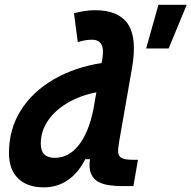

<svg xmlns="http://www.w3.org/2000/svg" viewBox="-20 -786 813 816"><path d="M166.5 10.3Q95.7 10.3 56.9 -27.8Q18.1 -65.9 18.1 -135.3Q18.1 -237.3 68.4 -316.9Q118.7 -396.5 207.5 -448.2Q296.4 -500 411.6 -518.1L414.1 -530.8Q422.4 -575.7 411.4 -596.4Q400.4 -617.2 371.6 -617.2Q341.8 -617.2 310.5 -606.9L294.4 -730Q316.4 -735.4 338.6 -739Q360.8 -742.7 383.3 -742.7Q483.9 -742.7 523.7 -683.8Q563.5 -625 541 -496.6L485.8 -180.7Q481 -153.3 482.4 -137.2Q483.9 -121.1 498 -114Q512.2 -106.9 545.9 -106.9H566.4L546.9 4.9H499Q472.2 4.9 445.8 1.5Q419.4 -2 398.4 -12.9Q377.4 -23.9 367.2 -47.1Q356.9 -70.3 362.3 -109.4H342.3Q313.5 -51.8 268.6 -20.8Q223.6 10.3 166.5 10.3ZM376 -316.9 389.6 -393.6Q321.3 -380.4 267.8 -349.1Q214.4 -317.9 183.8 -273.2Q153.3 -228.5 153.3 -175.3Q153.3 -115.2 212.9 -115.2Q271.5 -115.2 313.7 -168Q356 -220.7 376 -316.9ZM601.1 -580.1 653.3 -765.6H773.4L696.8 -580.1Z"/></svg>

Font: Cascadia Code PL
Style: Bold Italic
Weight: 700
Italic angle: -10°
Monospace: yes
Designer: Aaron Bell
Foundry: Saja Typeworks
Version: Version 2404.023; ttfautohint (v1.8.4)